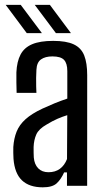

<svg xmlns="http://www.w3.org/2000/svg" viewBox="-20 -779 438 805"><path d="M159.4 6.4Q102.8 6.4 72 -22.9Q41.3 -52.2 36.6 -113.2Q36.1 -125.6 35.7 -137.9Q35.3 -150.2 35.8 -162.5Q38.2 -198.7 49.7 -227.3Q61.2 -255.8 87 -279.1Q112.8 -302.4 157.7 -323.5Q181.8 -334.7 208.7 -345.8Q235.6 -356.8 262.2 -365.6V-481Q262.2 -513.5 248.4 -528Q234.6 -542.5 199.6 -542.5Q169.8 -542.5 152 -530Q134.2 -517.5 132.7 -486.4Q131.8 -472.1 131.5 -452.9Q131.3 -433.6 131.7 -416.1Q132.2 -398.6 132.7 -389.7H49.7Q49.2 -410 48.7 -432.5Q48.2 -454.9 48.7 -475.7Q50.8 -521.1 66.2 -550.3Q81.6 -579.5 114.6 -593.5Q147.7 -607.6 203 -607.6Q258.3 -607.6 289.4 -592.9Q320.5 -578.2 333.1 -546.4Q345.6 -514.6 345.6 -463.7L345.4 0H260.8V-56.3H248.9Q235.6 -26.6 217.4 -10.1Q199.1 6.4 159.4 6.4ZM183.4 -56.9Q211.5 -56.9 231 -71.1Q250.5 -85.3 261 -112.2L262 -296.1Q242 -290 221.1 -281Q200.1 -271.9 175 -256.6Q142.4 -238.2 132.2 -215.2Q122 -192.2 120.9 -162.5Q120.8 -148.8 121 -139Q121.2 -129.1 121.7 -118.6Q124.2 -89.8 140.2 -73.3Q156.2 -56.9 183.4 -56.9ZM214.5 -640 125.6 -758.7H189L277.5 -640ZM92.3 -640 3.8 -758.7H66.8L155.8 -640Z"/></svg>

Font: Big Shoulders Text SC Thin
Style: Regular
Weight: 100
Designer: Patric King
Foundry: XO Type Co
Version: Version 2.002